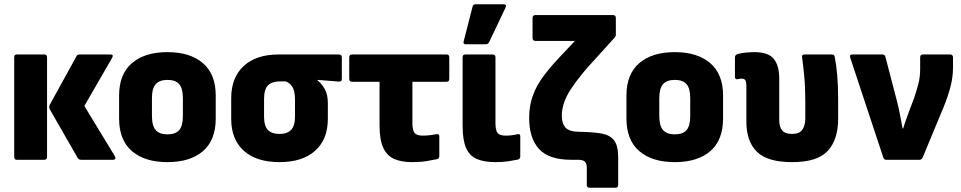

<svg xmlns="http://www.w3.org/2000/svg" viewBox="-20 -754 4536 906"><path d="M363 0Q353 0 347 -8L215 -238Q210 -248 214 -258L341 -489Q344 -497 356 -497H501Q518 -497 509 -481L378 -254L522 -17Q526 -10 524 -5Q522 0 513 0ZM59 0Q47 0 47 -14V-484Q47 -497 59 -497H189Q202 -497 202 -484V-14Q202 0 189 0Z M770 11Q663 11 602.5 -41Q542 -93 542 -195V-303Q542 -404 602.5 -456Q663 -508 770 -508Q877 -508 937.5 -456Q998 -404 998 -303V-195Q998 -93 938 -41Q878 11 770 11ZM770 -120Q808 -120 825.5 -140Q843 -160 843 -207V-291Q843 -337 825.5 -357Q808 -377 770 -377Q733 -377 715 -357Q697 -337 697 -291V-207Q697 -160 715 -140Q733 -120 770 -120Z M1299 11Q1190 11 1130.5 -42.5Q1071 -96 1071 -193V-291Q1071 -388 1130 -442.5Q1189 -497 1295 -497H1579Q1593 -497 1593 -484V-382Q1593 -368 1579 -369L1479 -377V-374Q1497 -361 1512 -334.5Q1527 -308 1527 -268V-193Q1527 -96 1467 -42.5Q1407 11 1299 11ZM1299 -122Q1335 -122 1353.5 -141Q1372 -160 1372 -203V-284Q1372 -326 1359 -345Q1346 -364 1328 -370H1300Q1264 -370 1245 -351.5Q1226 -333 1226 -286V-203Q1226 -160 1244 -141Q1262 -122 1299 -122Z M1925 11Q1874 11 1840 -4Q1806 -19 1788.5 -56.5Q1771 -94 1771 -163V-368H1642Q1628 -368 1628 -382V-484Q1628 -497 1642 -497H2087Q2100 -497 2100 -484V-382Q2100 -368 2087 -368H1926V-174Q1926 -142 1935.5 -128Q1945 -114 1975 -114Q1995 -114 2012 -116.5Q2029 -119 2041 -121Q2053 -123 2053 -110V-18Q2053 -5 2042 -3Q2024 1 1994 6Q1964 11 1925 11Z M2317 11Q2265 11 2230.5 -3.5Q2196 -18 2179.5 -55.5Q2163 -93 2163 -160V-484Q2163 -497 2176 -497H2304Q2318 -497 2318 -484V-172Q2318 -139 2328 -126.5Q2338 -114 2367 -114Q2382 -114 2396.5 -116Q2411 -118 2423 -121Q2435 -124 2435 -110V-16Q2435 -5 2424 -1Q2405 3 2378.5 7Q2352 11 2317 11ZM2178 -545Q2164 -545 2168 -559L2210 -723Q2212 -734 2226 -734H2356Q2373 -734 2365 -717L2288 -555Q2283 -545 2271 -545Z M2763 132Q2749 132 2749 119V38Q2749 18 2740 9Q2731 0 2708 0H2675Q2570 0 2523.5 -51Q2477 -102 2477 -197Q2477 -255 2494 -302Q2511 -349 2541.5 -390.5Q2572 -432 2612 -475L2693 -561H2507Q2493 -561 2493 -575V-669Q2493 -683 2507 -683H2872Q2886 -683 2886 -669V-591Q2886 -581 2878 -574L2792 -479Q2722 -405 2676.5 -337.5Q2631 -270 2631 -208Q2631 -171 2649 -151.5Q2667 -132 2716 -132Q2778 -131 2818 -124Q2858 -117 2877.5 -92Q2897 -67 2897 -12V119Q2897 132 2883 132Z M3164 11Q3057 11 2996.5 -41Q2936 -93 2936 -195V-303Q2936 -404 2996.5 -456Q3057 -508 3164 -508Q3271 -508 3331.5 -456Q3392 -404 3392 -303V-195Q3392 -93 3332 -41Q3272 11 3164 11ZM3164 -120Q3202 -120 3219.5 -140Q3237 -160 3237 -207V-291Q3237 -337 3219.5 -357Q3202 -377 3164 -377Q3127 -377 3109 -357Q3091 -337 3091 -291V-207Q3091 -160 3109 -140Q3127 -120 3164 -120Z M3718 11Q3601 11 3551.5 -38Q3502 -87 3502 -180V-345Q3502 -368 3497 -375.5Q3492 -383 3479 -383Q3473 -383 3468.5 -382Q3464 -381 3459 -380Q3448 -379 3448 -392V-484Q3448 -496 3464 -500Q3481 -504 3501 -506Q3521 -508 3540 -508Q3606 -508 3631.5 -476Q3657 -444 3657 -384V-187Q3657 -155 3671 -138.5Q3685 -122 3718 -122Q3752 -122 3766 -142Q3780 -162 3780 -195V-274Q3780 -343 3775 -394.5Q3770 -446 3765 -482Q3762 -497 3776 -497H3905Q3918 -497 3919 -485Q3926 -451 3930.5 -401Q3935 -351 3935 -287V-194Q3935 -95 3886 -42Q3837 11 3718 11Z M4162 0Q4151 0 4148 -11L3992 -482Q3987 -497 4003 -497H4143Q4155 -497 4158 -486L4214 -271Q4222 -240 4227.5 -209Q4233 -178 4239 -148H4242Q4248 -169 4256 -190.5Q4264 -212 4271 -232L4293 -290Q4305 -325 4313.5 -358Q4322 -391 4322 -427V-483Q4322 -497 4335 -497H4464Q4477 -497 4477 -482V-437Q4477 -390 4465 -344.5Q4453 -299 4434 -252L4334 -11Q4329 0 4319 0Z"/></svg>

Font: Sofia Sans Semi Condensed Black
Style: Regular
Weight: 900
Designer: Botio Nikoltchev, Ani Petrova
Foundry: lettersoup
Version: Version 4.100; ttfautohint (v1.8.4.7-5d5b)